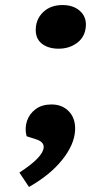

<svg xmlns="http://www.w3.org/2000/svg" viewBox="-20 -567 409 761"><path d="M121.8 -454Q123.9 -494 152.8 -520.5Q181.6 -547 227.6 -547Q270.6 -547 296.4 -524Q322.2 -501 320.4 -465Q318.1 -422 286.8 -398Q255.6 -374 212.6 -374Q170.6 -374 145.2 -394.5Q119.7 -415 121.8 -454ZM94.9 174 56.9 117Q151.1 56 153.1 17Q154.2 -4 125.7 -14L85.4 -27Q77.1 -59 87.1 -88Q97.1 -117 122.1 -135Q147 -153 184 -153Q227 -153 253.5 -125Q280.1 -97 277.6 -50Q274.7 6 227 66Q179.4 126 94.9 174Z"/></svg>

Font: Literata 12pt
Style: Bold Italic
Weight: 700
Italic angle: -2°
Designer: Latin by Veronika Burian and Jose Scaglione. Greek by Irene Vlachou. Cyrillic by Vera Evstafieva
Foundry: TypeTogether
Version: Version 3.002